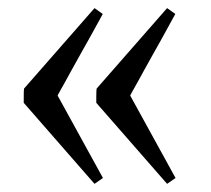

<svg xmlns="http://www.w3.org/2000/svg" viewBox="-20 -466 525 478"><path d="M39.1 -210V-227.1Q39.1 -233.9 39.3 -239.3Q39.6 -244.6 40 -245.6L215.3 -445.8L235.8 -431.2L231 -422.4Q226.1 -413.6 218.3 -399.2Q210.4 -384.8 200.2 -366.5Q189.9 -348.1 179.2 -329.1Q168.5 -310.1 158.4 -291.7Q148.4 -273.4 140.6 -259.3Q132.8 -245.1 127.9 -236.6Q123 -228 123.5 -228L236.3 -22.9L215.3 -8.3ZM219.7 -210V-227.1Q219.7 -233.9 220 -239.3Q220.2 -244.6 220.7 -245.6L396 -445.8L416.5 -431.2L411.6 -422.4Q406.7 -413.6 398.9 -399.2Q391.1 -384.8 380.9 -366.5Q370.6 -348.1 359.9 -329.1Q349.1 -310.1 339.1 -291.7Q329.1 -273.4 321.3 -259.3Q313.5 -245.1 308.6 -236.6Q303.7 -228 304.2 -228L417 -22.9L396 -8.3Z"/></svg>

Font: Noto Serif Devanagari
Style: Bold
Weight: 700
Designer: Monotype Design Team
Foundry: Monotype Imaging Inc.
Version: Version 1.01